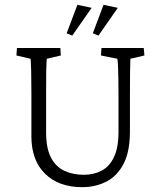

<svg xmlns="http://www.w3.org/2000/svg" viewBox="-20 -774 674 803"><path d="M50.8 -573.2H232.4L234.4 -542L175.8 -528.3Q175.8 -527.3 174.8 -517.1Q173.8 -506.8 173.3 -477.5Q172.9 -448.2 172.9 -387.7V-213.9Q173.8 -150.4 194.3 -112.8Q214.8 -75.2 250.5 -59.1Q286.1 -43 330.1 -43Q372.1 -43 404.8 -60.1Q437.5 -77.1 456.5 -116.7Q475.6 -156.2 475.6 -222.7V-370.1Q475.6 -410.2 475.1 -442.4Q474.6 -474.6 473.6 -497.1Q472.7 -519.5 470.7 -528.3L402.3 -542L404.3 -573.2H581.1L584 -542L525.4 -528.3Q525.4 -525.4 524.9 -513.7Q524.4 -502 523.9 -469.2Q523.4 -436.5 523.4 -370.1V-223.6Q523.4 -139.6 496.6 -88.4Q469.7 -37.1 424.3 -14.2Q378.9 8.8 324.2 8.8Q225.6 8.8 168.5 -47.4Q111.3 -103.5 111.3 -204.1V-387.7Q111.3 -447.3 110.4 -476.1Q109.4 -504.9 108.9 -515.1Q108.4 -525.4 107.4 -528.3L48.8 -542ZM391.6 -625 368.2 -634.8 413.1 -753.9 472.7 -741.2ZM282.2 -625 258.8 -634.8 303.7 -753.9 363.3 -741.2Z"/></svg>

Font: Crimson Pro ExtraLight
Style: Regular
Weight: 250
Designer: Jacques Le Bailly
Foundry: Baron von Fonthausen
Version: Version 1.003